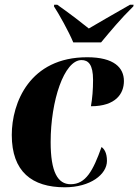

<svg xmlns="http://www.w3.org/2000/svg" viewBox="-20 -786 587 815"><path d="M291 -606H409C449 -654 491 -705 546 -759L547 -766H532C459 -725 397 -688 357 -665C326 -690 285 -722 223 -766H210L209 -759C230 -727 272 -652 291 -606ZM255 9C364 9 434 -46 434 -103C434 -138 422 -154 411 -162C375 -61 344 -4 280 -4C225 -4 195 -56 195 -183C195 -358 252 -531 326 -531C355 -531 375 -512 375 -447C375 -405 372 -369 366 -335C472 -335 506 -389 506 -442C506 -498 465 -543 350 -543C106 -543 30 -350 30 -213C30 -57 116 9 255 9Z"/></svg>

Font: Noto Serif Display Condensed Black
Style: Italic
Weight: 900
Width: 3
Italic angle: -12°
Designer: Monotype Design Team
Foundry: Monotype Imaging Inc.
Version: Version 2.009